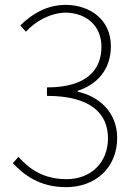

<svg xmlns="http://www.w3.org/2000/svg" viewBox="-20 -760 561 793"><path d="M253 13C373 13 464 -66 464 -191C464 -295 389 -363 301 -381V-385C378 -410 438 -470 438 -569C438 -677 355 -739 251 -740C169 -739 110 -700 64 -655L87 -629C126 -672 186 -706 251 -708C341 -706 399 -650 399 -567C399 -474 341 -399 174 -399V-364C352 -364 426 -293 426 -189C426 -87 354 -20 255 -20C155 -20 98 -66 56 -112L33 -86C77 -40 141 13 253 13Z"/></svg>

Font: Noto Sans CJK Thin
Style: Regular
Weight: 100
Designer: Ryoko NISHIZUKA (kana & ideographs); Paul D. Hunt (Latin, Greek & Cyrillic); Wenlong ZHANG (bopomofo); Sandoll Communica
Foundry: Adobe Systems Incorporated
Version: Version 1.000;PS 1;hotconv 1.0.78;makeotf.lib2.5.61930